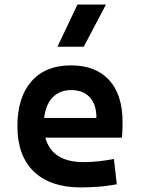

<svg xmlns="http://www.w3.org/2000/svg" viewBox="-20 -815 626 845"><path d="M335.4 9.8Q201.7 9.8 129.2 -59.8Q56.6 -129.4 56.6 -259.8Q56.6 -386.7 118.4 -457Q180.2 -527.3 292.5 -527.3Q400.9 -527.3 460.2 -462.9Q519.5 -398.4 519.5 -275.9Q519.5 -240.7 516.6 -209H179.7Q209 -101.6 347.2 -101.6Q381.3 -101.6 414.3 -105.2Q447.3 -108.9 481.4 -115.2L494.1 -3.9Q445.8 4.9 406 7.3Q366.2 9.8 335.4 9.8ZM174.3 -295.9H404.3Q404.3 -355.5 375 -387Q345.7 -418.5 293.5 -418.5Q242.7 -418.5 211.9 -386.7Q181.2 -355 174.3 -295.9ZM232.9 -609.4 320.8 -794.9H446.3L348.6 -609.4Z"/></svg>

Font: CaskaydiaCove NF SemiBold
Style: Regular
Weight: 600
Designer: Aaron Bell
Foundry: Saja Typeworks
Version: Version 2111.001; VTT 6.35;Nerd Fonts 3.2.1